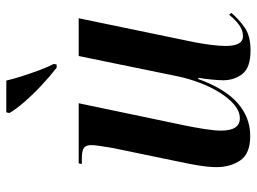

<svg xmlns="http://www.w3.org/2000/svg" viewBox="-123 -683 816 610"><g transform="rotate(-90 285.0 -378.0)"><path d="M430 10Q375 10 355 -16Q335 -42 335 -77Q335 -91 337.5 -116Q340 -141 343 -156H339Q308 -71 262.5 -31Q217 9 158 9Q102 9 80.5 -22.5Q59 -54 59 -98Q59 -123 64.5 -156Q70 -189 76 -216L120 -429Q124 -452 126.5 -469.5Q129 -487 129 -496Q129 -513 120 -519.5Q111 -526 86 -526H69L71 -536H262L191 -197Q185 -168 180 -135.5Q175 -103 175 -84Q175 -24 214 -24Q236 -24 257 -41.5Q278 -59 296 -88Q314 -117 327 -151.5Q340 -186 347 -219L412 -536H532L456 -169Q451 -144 447.5 -116Q444 -88 444 -69Q444 -14 475 -14Q494 -14 511 -26.5Q528 -39 543 -58L549 -51Q528 -26 501.5 -8Q475 10 430 10ZM375 -606Q349 -626 320 -653Q291 -680 267 -707.5Q243 -735 231 -756L233 -766H334Q339 -744 348 -716Q357 -688 367 -661Q377 -634 387 -615L385 -606Z"/></g></svg>

Font: Noto Serif Display Condensed SemiBold
Style: Italic
Weight: 600
Width: 3
Italic angle: -12°
Designer: Monotype Design Team
Foundry: Monotype Imaging Inc.
Version: Version 2.009